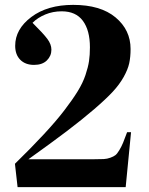

<svg xmlns="http://www.w3.org/2000/svg" viewBox="-20 -764 607 784"><path d="M51.8 0 41 -95.2Q109.4 -162.1 159.4 -216.1Q209.5 -270 242.9 -313.7Q276.4 -357.4 297.4 -391.6Q318.4 -425.8 329.1 -457.8Q339.8 -489.7 343.5 -514.6Q347.2 -539.6 347.2 -570.8Q347.2 -640.1 318.4 -679Q289.6 -717.8 231.9 -717.8Q195.8 -717.8 164.8 -704.8Q133.8 -691.9 112.8 -670.9Q156.7 -627.4 173.3 -605.2Q189.9 -583 189.9 -561Q189.9 -535.6 171.4 -517.3Q152.8 -499 119.1 -499Q83.5 -499 62.7 -520Q42 -541 42 -577.1Q42 -645 107.9 -694.6Q173.8 -744.1 278.8 -744.1Q390.6 -744.1 451.9 -692.9Q513.2 -641.6 513.2 -564Q513.2 -531.2 507.6 -505.6Q502 -480 484.9 -449.5Q467.8 -418.9 440.4 -389.4Q413.1 -359.9 364.3 -317.9Q315.4 -275.9 252.7 -228.3Q189.9 -180.7 96.2 -113.8H366.2Q390.1 -113.8 403.8 -114.5Q417.5 -115.2 430.9 -120.1Q444.3 -125 451.4 -130.6Q458.5 -136.2 467.3 -150.9Q476.1 -165.5 482.4 -180.7Q488.8 -195.8 499 -224.1H515.1L493.2 0Z"/></svg>

Font: Display Regular
Style: Bold
Weight: 700
Designer: Latin by Veronika Burian and Jose Scaglione. Greek by Irene Vlachou. Cyrillic by Vera Evstafieva.
Foundry: TypeTogether
Version: Version 3.002